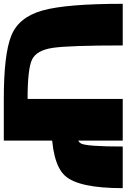

<svg xmlns="http://www.w3.org/2000/svg" viewBox="152 -817 665 1009"><g transform="rotate(90 484.5 -312.5)"><path d="M500 -625H718.8V0H500Q265.6 0 168 -39.1Q70.3 -78.1 35.2 -203.1Q0 -328.1 0 -625H218.8Q218.8 -343.8 231.4 -257.8Q244.1 -171.9 293 -148.4Q341.8 -125 500 -125ZM625 -250H593.8V-375H625Q718.8 -375 734.4 -406.2Q750 -437.5 750 -625H968.8Q968.8 -392.6 903.3 -321.3Q837.9 -250 625 -250Z"/></g></svg>

Font: CraftyPE
Style: Regular
Weight: 400
Designer: Erek Butcher
Foundry: Haunted Coop
Version: Version 0.018;April 4, 2024;FontCreator 15.0.0.2962 64-bit